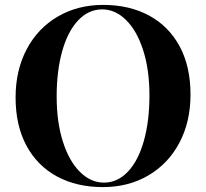

<svg xmlns="http://www.w3.org/2000/svg" viewBox="-20 -742 833 776"><path d="M750 -359.9Q750 -250 705.1 -165Q660.2 -80.1 579.6 -33Q499 14.2 396 14.2Q290 14.2 210.4 -28.8Q130.9 -71.8 86.9 -153.3Q43 -234.9 43 -348.1Q43 -458 87.9 -543Q132.8 -627.9 213.4 -675Q293.9 -722.2 397 -722.2Q502.9 -722.2 582.5 -679.2Q662.1 -636.2 706.1 -554.7Q750 -473.1 750 -359.9ZM209 -352.1Q209 -248 234.4 -168.9Q259.8 -89.8 303.5 -46.9Q347.2 -3.9 399.9 -3.9Q455.1 -3.9 497.1 -48.3Q539.1 -92.8 561.5 -172.9Q584 -252.9 584 -356Q584 -460 558.6 -539.1Q533.2 -618.2 489.5 -661.1Q445.8 -704.1 393.1 -704.1Q337.9 -704.1 295.9 -659.7Q253.9 -615.2 231.4 -535.2Q209 -455.1 209 -352.1Z"/></svg>

Font: Neothic
Style: Regular
Weight: 400
Designer: Vasily Draigo aka Daymarius
Foundry: Vasily Draigo aka Daymarius
Version: Version 1.00 May 8, 2019, initial release